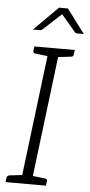

<svg xmlns="http://www.w3.org/2000/svg" viewBox="-61 -954 464 989"><g transform="rotate(5 171.0 -459.5)"><path d="M84 0 171 -709H226L139 0ZM7 0 10 -23Q11 -29 14.5 -32Q18 -35 23 -36L100 -45L101 0ZM123 0 134 -45 209 -36Q214 -35 217 -32Q220 -29 219 -23L216 0ZM188 -709 176 -664 101 -673Q96 -674 93.5 -677Q91 -680 91 -686L94 -709ZM303 -709 300 -686Q300 -680 296.5 -677Q293 -674 287 -673L210 -664V-709ZM79 -795 203 -919H249L342 -795H308Q300 -795 295 -801L222 -887L129 -801Q127 -799 123 -797Q119 -795 115 -795Z"/></g></svg>

Font: Aleo Light
Style: Italic
Weight: 300
Italic angle: -7°
Designer: Alessio Laiso
Foundry: Alessio Laiso
Version: Version 2.001;gftools[0.9.29]